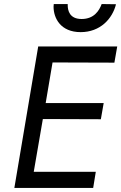

<svg xmlns="http://www.w3.org/2000/svg" viewBox="-20 -930 600 950"><path d="M246 -910C246 -906 245 -901 245 -897C245 -840 280 -771 379 -771C476 -771 536 -837 554 -909L483 -910C471 -877 445 -836 384 -836C324 -836 315 -878 315 -905C315 -906 315 -908 315 -910ZM169 -700 51 0H441L454 -80H147L192 -341L479 -340L493 -420H206L240 -621L546 -620L560 -700Z"/></svg>

Font: Jost
Style: Italic
Weight: 400
Italic angle: -5°
Version: Version 3.710